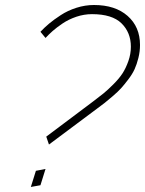

<svg xmlns="http://www.w3.org/2000/svg" viewBox="-20 -742 574 760"><path d="M163.1 -201.2 173.8 -169.9 362.8 -311Q383.8 -326.7 394.3 -334.7Q404.8 -342.8 426 -361.1Q447.3 -379.4 459.2 -392.6Q471.2 -405.8 487.5 -427.2Q503.9 -448.7 512.7 -468Q521.5 -487.3 527.8 -512.7Q534.2 -538.1 534.2 -564Q534.2 -635.7 485.1 -679Q436 -722.2 352.1 -722.2Q316.9 -722.2 282.5 -711.2Q248 -700.2 220.5 -682.1Q192.9 -664.1 174.6 -648.7Q156.2 -633.3 140.1 -616.2L160.2 -591.8Q172.9 -605.5 188.2 -619.1Q203.6 -632.8 227.8 -649.2Q252 -665.5 282.5 -675.8Q313 -686 344.2 -686Q423.8 -686 460.9 -649.7Q498 -613.3 498 -557.1Q498 -527.8 488 -499.8Q478 -471.7 464.8 -451.4Q451.7 -431.2 428.7 -408.2Q405.8 -385.3 390.1 -372.6Q374.5 -359.9 349.1 -340.8ZM160.2 -73.2 122.1 -65.9 102.1 -2 140.1 -8.8Z"/></svg>

Font: Comic Neue Angular Light Italic
Style: Regular
Weight: 300
Italic angle: -12°
Designer: Craig Rozynski
Foundry: Craig Rozynski
Version: Version 2.003